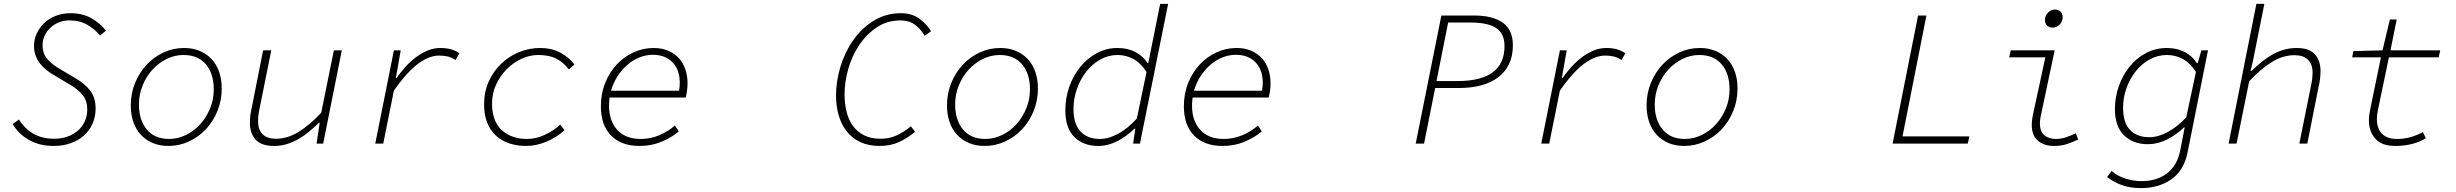

<svg xmlns="http://www.w3.org/2000/svg" viewBox="-20 -739 12640 988"><path d="M257 12Q185 12 131.5 -17.5Q78 -47 45 -100L77 -124Q108 -76 152.5 -50.5Q197 -25 260 -25Q296 -25 327 -36Q358 -47 380.5 -66.5Q403 -86 416 -114Q429 -142 429 -176Q429 -220 406 -249Q383 -278 344 -301L260 -351Q239 -363 220 -378Q201 -393 186.5 -411.5Q172 -430 163.5 -452.5Q155 -475 155 -502Q155 -536 169 -566.5Q183 -597 207.5 -620.5Q232 -644 267 -657.5Q302 -671 344 -671Q405 -671 451.5 -644.5Q498 -618 525 -581L495 -556Q469 -588 430 -611Q391 -634 338 -634Q306 -634 280.5 -623Q255 -612 237 -594Q219 -576 209 -553.5Q199 -531 199 -507Q199 -462 224.5 -434Q250 -406 283 -387L367 -337Q415 -310 443.5 -273.5Q472 -237 472 -181Q472 -137 455.5 -101Q439 -65 410 -40Q381 -15 342 -1.5Q303 12 257 12Z M847 12Q801 12 765 -3.5Q729 -19 704 -46.5Q679 -74 666 -112Q653 -150 653 -196Q653 -258 675 -312Q697 -366 734.5 -406Q772 -446 821.5 -469Q871 -492 927 -492Q973 -492 1009 -476.5Q1045 -461 1070 -433.5Q1095 -406 1108 -368Q1121 -330 1121 -284Q1121 -222 1099 -168Q1077 -114 1039.5 -74Q1002 -34 952 -11Q902 12 847 12ZM850 -24Q895 -24 937 -44.5Q979 -65 1010.5 -100Q1042 -135 1061 -181Q1080 -227 1080 -279Q1080 -360 1039.5 -408Q999 -456 924 -456Q879 -456 837.5 -435.5Q796 -415 764.5 -380.5Q733 -346 714 -299.5Q695 -253 695 -202Q695 -121 735.5 -72.5Q776 -24 850 -24Z M1390 12Q1324 12 1295 -21Q1266 -54 1266 -105Q1266 -128 1268.5 -148Q1271 -168 1276 -188L1334 -480H1376L1318 -192Q1313 -170 1310.5 -152Q1308 -134 1308 -114Q1308 -71 1331.5 -48Q1355 -25 1400 -25Q1460 -25 1517 -60.5Q1574 -96 1633 -159L1698 -480H1739L1643 0H1609L1625 -107H1621Q1597 -84 1571.5 -62.5Q1546 -41 1517.5 -24.5Q1489 -8 1457.5 2Q1426 12 1390 12Z M1911 0 2007 -480H2042L2017 -338H2021Q2042 -368 2067 -395.5Q2092 -423 2120.5 -444.5Q2149 -466 2180.5 -479Q2212 -492 2246 -492Q2278 -492 2301.5 -485Q2325 -478 2344 -465L2324 -430Q2305 -443 2285.5 -448Q2266 -453 2240 -453Q2210 -453 2179.5 -439.5Q2149 -426 2120 -402Q2091 -378 2062.5 -345Q2034 -312 2007 -273L1952 0Z M2687 12Q2640 12 2600 -1.5Q2560 -15 2531.5 -41.5Q2503 -68 2487 -108Q2471 -148 2471 -201Q2471 -266 2495 -319.5Q2519 -373 2559.5 -411.5Q2600 -450 2651.5 -471Q2703 -492 2759 -492Q2821 -492 2865.5 -467Q2910 -442 2936 -407L2907 -382Q2879 -419 2842 -437.5Q2805 -456 2749 -456Q2706 -456 2663.5 -436.5Q2621 -417 2587.5 -383Q2554 -349 2533 -304Q2512 -259 2512 -207Q2512 -115 2562 -69.5Q2612 -24 2692 -24Q2737 -24 2782 -44.5Q2827 -65 2863 -98L2885 -69Q2846 -33 2793 -10.5Q2740 12 2687 12Z M3271 12Q3177 12 3124.5 -41.5Q3072 -95 3072 -192Q3072 -257 3094 -312Q3116 -367 3153.5 -407Q3191 -447 3240 -469.5Q3289 -492 3343 -492Q3386 -492 3418.5 -478Q3451 -464 3473 -440Q3495 -416 3506.5 -382.5Q3518 -349 3518 -310Q3518 -287 3514.5 -266Q3511 -245 3508 -237H3117Q3114 -216 3114 -195Q3114 -117 3156.5 -70.5Q3199 -24 3277 -24Q3328 -24 3373.5 -43.5Q3419 -63 3453 -93L3473 -63Q3440 -34 3387 -11Q3334 12 3271 12ZM3339 -457Q3304 -457 3270.5 -443.5Q3237 -430 3208.5 -405.5Q3180 -381 3158 -347Q3136 -313 3124 -272H3474Q3476 -282 3477 -292.5Q3478 -303 3478 -313Q3478 -379 3441 -418Q3404 -457 3339 -457Z M4506 12Q4450 12 4408 -7.5Q4366 -27 4338 -62Q4310 -97 4296 -144.5Q4282 -192 4282 -248Q4282 -321 4305 -396.5Q4328 -472 4371 -533Q4414 -594 4476 -632.5Q4538 -671 4616 -671Q4672 -671 4710 -643.5Q4748 -616 4771 -578L4738 -555Q4718 -590 4688 -612Q4658 -634 4613 -634Q4545 -634 4491.5 -598Q4438 -562 4401 -506.5Q4364 -451 4345 -384Q4326 -317 4326 -254Q4326 -205 4336.5 -163Q4347 -121 4369.5 -90.5Q4392 -60 4427 -42.5Q4462 -25 4511 -25Q4556 -25 4593.5 -42Q4631 -59 4667 -89L4689 -61Q4648 -27 4605 -7.5Q4562 12 4506 12Z M5047 12Q5001 12 4965 -3.5Q4929 -19 4904 -46.5Q4879 -74 4866 -112Q4853 -150 4853 -196Q4853 -258 4875 -312Q4897 -366 4934.5 -406Q4972 -446 5021.5 -469Q5071 -492 5127 -492Q5173 -492 5209 -476.5Q5245 -461 5270 -433.5Q5295 -406 5308 -368Q5321 -330 5321 -284Q5321 -222 5299 -168Q5277 -114 5239.5 -74Q5202 -34 5152 -11Q5102 12 5047 12ZM5050 -24Q5095 -24 5137 -44.5Q5179 -65 5210.5 -100Q5242 -135 5261 -181Q5280 -227 5280 -279Q5280 -360 5239.5 -408Q5199 -456 5124 -456Q5079 -456 5037.5 -435.5Q4996 -415 4964.5 -380.5Q4933 -346 4914 -299.5Q4895 -253 4895 -202Q4895 -121 4935.5 -72.5Q4976 -24 5050 -24Z M5631 12Q5555 12 5508.5 -34Q5462 -80 5462 -171Q5462 -235 5482.5 -293Q5503 -351 5539 -395Q5575 -439 5624 -465.5Q5673 -492 5730 -492Q5784 -492 5823 -471Q5862 -450 5885 -415H5889L5908 -510L5950 -719H5991L5846 0H5811L5822 -77H5818Q5778 -38 5730 -13Q5682 12 5631 12ZM5639 -24Q5685 -24 5734.5 -51Q5784 -78 5830 -129L5880 -369Q5849 -416 5811 -436Q5773 -456 5731 -456Q5683 -456 5641.5 -432.5Q5600 -409 5569.5 -370Q5539 -331 5521.5 -281Q5504 -231 5504 -179Q5504 -100 5540.5 -62Q5577 -24 5639 -24Z M6271 12Q6177 12 6124.5 -41.5Q6072 -95 6072 -192Q6072 -257 6094 -312Q6116 -367 6153.5 -407Q6191 -447 6240 -469.5Q6289 -492 6343 -492Q6386 -492 6418.5 -478Q6451 -464 6473 -440Q6495 -416 6506.5 -382.5Q6518 -349 6518 -310Q6518 -287 6514.5 -266Q6511 -245 6508 -237H6117Q6114 -216 6114 -195Q6114 -117 6156.5 -70.5Q6199 -24 6277 -24Q6328 -24 6373.5 -43.5Q6419 -63 6453 -93L6473 -63Q6440 -34 6387 -11Q6334 12 6271 12ZM6339 -457Q6304 -457 6270.5 -443.5Q6237 -430 6208.5 -405.5Q6180 -381 6158 -347Q6136 -313 6124 -272H6474Q6476 -282 6477 -292.5Q6478 -303 6478 -313Q6478 -379 6441 -418Q6404 -457 6339 -457Z M7265 0 7397 -659H7569Q7660 -659 7712.5 -622.5Q7765 -586 7765 -506Q7765 -450 7745 -409Q7725 -368 7688.5 -340.5Q7652 -313 7600.5 -299.5Q7549 -286 7486 -286H7365L7308 0ZM7372 -322H7482Q7601 -322 7661.5 -367Q7722 -412 7722 -502Q7722 -567 7678.5 -595Q7635 -623 7550 -623H7432Z M7911 0 8007 -480H8042L8017 -338H8021Q8042 -368 8067 -395.5Q8092 -423 8120.5 -444.5Q8149 -466 8180.5 -479Q8212 -492 8246 -492Q8278 -492 8301.5 -485Q8325 -478 8344 -465L8324 -430Q8305 -443 8285.5 -448Q8266 -453 8240 -453Q8210 -453 8179.5 -439.5Q8149 -426 8120 -402Q8091 -378 8062.5 -345Q8034 -312 8007 -273L7952 0Z M8647 12Q8601 12 8565 -3.5Q8529 -19 8504 -46.5Q8479 -74 8466 -112Q8453 -150 8453 -196Q8453 -258 8475 -312Q8497 -366 8534.5 -406Q8572 -446 8621.5 -469Q8671 -492 8727 -492Q8773 -492 8809 -476.5Q8845 -461 8870 -433.5Q8895 -406 8908 -368Q8921 -330 8921 -284Q8921 -222 8899 -168Q8877 -114 8839.5 -74Q8802 -34 8752 -11Q8702 12 8647 12ZM8650 -24Q8695 -24 8737 -44.5Q8779 -65 8810.5 -100Q8842 -135 8861 -181Q8880 -227 8880 -279Q8880 -360 8839.5 -408Q8799 -456 8724 -456Q8679 -456 8637.5 -435.5Q8596 -415 8564.5 -380.5Q8533 -346 8514 -299.5Q8495 -253 8495 -202Q8495 -121 8535.5 -72.5Q8576 -24 8650 -24Z M9719 0 9850 -659H9893L9770 -37H10114L10106 0Z M10550 12Q10499 12 10467 -14.5Q10435 -41 10435 -98Q10435 -119 10441 -148L10505 -444H10319L10327 -480H10553L10481 -140Q10479 -130 10478 -121.5Q10477 -113 10477 -105Q10477 -62 10500 -43Q10523 -24 10559 -24Q10585 -24 10609.5 -32Q10634 -40 10662 -53L10674 -21Q10644 -7 10615.5 2.5Q10587 12 10550 12ZM10543 -597Q10525 -597 10514 -607.5Q10503 -618 10503 -636Q10503 -658 10518.5 -674Q10534 -690 10554 -690Q10573 -690 10583.5 -679Q10594 -668 10594 -651Q10594 -628 10578.5 -612.5Q10563 -597 10543 -597Z M10997 229Q10941 229 10897.5 213Q10854 197 10823 172L10846 141Q10876 167 10917.5 180Q10959 193 11001 193Q11078 193 11130.5 153.5Q11183 114 11199 36L11222 -83H11218Q11179 -45 11131 -21Q11083 3 11033 3Q10956 3 10909.5 -43Q10863 -89 10863 -177Q10863 -240 10883.5 -297Q10904 -354 10939.5 -397.5Q10975 -441 11024 -466.5Q11073 -492 11130 -492Q11184 -492 11223.5 -470.5Q11263 -449 11285 -414H11289L11308 -480H11342L11237 45Q11218 139 11153 184Q11088 229 10997 229ZM11040 -33Q11086 -33 11135.5 -60Q11185 -87 11230 -135L11280 -369Q11249 -416 11211.5 -436Q11174 -456 11131 -456Q11083 -456 11041.5 -433Q11000 -410 10970 -372Q10940 -334 10922.5 -285.5Q10905 -237 10905 -185Q10905 -107 10941 -70Q10977 -33 11040 -33Z M11448 0 11591 -719H11632L11573 -424L11561 -374H11565Q11590 -397 11616 -418.5Q11642 -440 11670.5 -456.5Q11699 -473 11730.5 -482.5Q11762 -492 11798 -492Q11864 -492 11892.5 -459Q11921 -426 11921 -375Q11921 -352 11918.5 -332.5Q11916 -313 11911 -292L11853 0H11812L11870 -288Q11875 -310 11877.5 -328.5Q11880 -347 11880 -367Q11880 -409 11856 -432Q11832 -455 11787 -455Q11727 -455 11670 -419.5Q11613 -384 11554 -321L11489 0Z M12306 12Q12236 12 12203 -25Q12170 -62 12170 -120Q12170 -137 12172.5 -152Q12175 -167 12178 -183L12232 -444H12084L12090 -476L12240 -480L12278 -639H12313L12281 -480H12537L12529 -444H12273L12217 -176Q12211 -149 12211 -128Q12211 -76 12238 -50Q12265 -24 12313 -24Q12353 -24 12386.5 -34Q12420 -44 12448 -59L12463 -28Q12433 -9 12393 1.5Q12353 12 12306 12Z"/></svg>

Font: Source Code Pro Light
Style: Italic
Weight: 300
Italic angle: -11°
Monospace: yes
Designer: Paul D. Hunt, Teo Tuominen
Foundry: Adobe Systems Incorporated
Version: Version 1.050;PS 1.000;hotconv 16.6.51;makeotf.lib2.5.65220